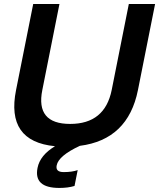

<svg xmlns="http://www.w3.org/2000/svg" viewBox="-20 -718 787 946"><path d="M251 2.4Q8.3 -21 59.1 -274.4L143.6 -698.2H272.9L188.5 -274.4Q154.8 -107.4 325.7 -107.4Q496.6 -107.4 530.3 -274.4L614.7 -698.2H744.1L659.7 -274.4Q610.8 -29.8 373.5 0.5Q268.6 49.3 259.3 96.7Q252.4 129.9 293.9 129.9Q335.4 129.9 362.8 120.1L347.2 198.2Q315.4 208 272.5 208Q145 208 165 108.9Q177.2 46.9 251 2.4Z"/></svg>

Font: Sansation
Style: Bold Italic
Weight: 700
Designer: Bernd Montag
Version: Version 1.301